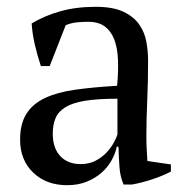

<svg xmlns="http://www.w3.org/2000/svg" viewBox="-20 -532 545 564"><path d="M39 0ZM410 -131Q410 -109 411 -93Q412 -77 413 -59L482 -49V-28Q457 -15 426.5 -5Q396 5 368 10H343Q333 -13 331 -40.5Q329 -68 328 -101H323Q319 -81 307.5 -60.5Q296 -40 277.5 -24Q259 -8 234 2Q209 12 177 12Q116 12 77.5 -25Q39 -62 39 -122Q39 -168 57.5 -197.5Q76 -227 112 -244Q148 -261 201 -268.5Q254 -276 324 -280Q328 -323 326.5 -357.5Q325 -392 315.5 -416.5Q306 -441 287.5 -454.5Q269 -468 239 -468Q225 -468 207.5 -466.5Q190 -465 173 -458L126 -338H100Q90 -368 82.5 -400Q75 -432 73 -463Q111 -486 157.5 -499Q204 -512 261 -512Q312 -512 342.5 -497.5Q373 -483 389 -460Q405 -437 410 -409Q415 -381 415 -353Q415 -293 412.5 -237.5Q410 -182 410 -131ZM217 -50Q242 -50 261 -60Q280 -70 293 -84Q306 -98 314 -112.5Q322 -127 325 -137V-242Q267 -242 230 -236Q193 -230 172 -217Q151 -204 143 -184.5Q135 -165 135 -140Q135 -97 157 -73.5Q179 -50 217 -50Z"/></svg>

Font: PT Serif
Style: Regular
Weight: 400
Designer: A.Korolkova, O.Umpeleva, V.Yefimov
Foundry: ParaType Ltd
Version: Version 1.000W OFL; ttfautohint (v1.6)